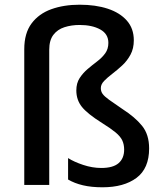

<svg xmlns="http://www.w3.org/2000/svg" viewBox="-20 -785 695 815"><path d="M548 -614Q548 -579 534 -553Q520 -527 499 -507.5Q478 -488 457 -472Q436 -456 422 -441.5Q408 -427 408 -411Q408 -397 415.5 -386.5Q423 -376 443 -361.5Q463 -347 500 -322Q553 -288 583 -251Q613 -214 613 -155Q613 -70 559.5 -30Q506 10 415 10Q368 10 332 1.5Q296 -7 269 -23V-114Q294 -98 333 -85Q372 -72 410 -72Q460 -72 483.5 -92.5Q507 -113 507 -150Q507 -172 499 -189Q491 -206 470.5 -223Q450 -240 413 -263Q351 -302 327.5 -331.5Q304 -361 304 -401Q304 -432 318 -453.5Q332 -475 352 -492Q372 -509 392.5 -524.5Q413 -540 426.5 -558.5Q440 -577 440 -603Q440 -641 405.5 -660Q371 -679 318 -679Q283 -679 253.5 -669.5Q224 -660 206.5 -637Q189 -614 189 -574V0H83V-576Q83 -644 114 -685.5Q145 -727 198 -746Q251 -765 318 -765Q386 -765 437.5 -748Q489 -731 518.5 -697.5Q548 -664 548 -614Z"/></svg>

Font: Noto Sans Sinhala UI Medium
Style: Regular
Weight: 500
Designer: Jelle Bosma - Monotype Design Team
Foundry: Monotype Imaging Inc.
Version: Version 2.006; ttfautohint (v1.8.4.7-5d5b)